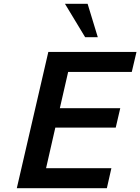

<svg xmlns="http://www.w3.org/2000/svg" viewBox="-20 -997 743 1017"><path d="M498 -800 444 -977H324L431 -800ZM546 0 570 -106H224L273 -321H593L617 -424H297L341 -616H678L703 -722H236L69 0Z"/></svg>

Font: Perun SemiBold Italic
Style: Regular
Weight: 400
Italic angle: -12°
Foundry: Copyright (c) Stefan Peev, Context Ltd, 2016
Version: Version 1.026